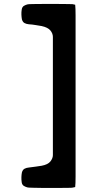

<svg xmlns="http://www.w3.org/2000/svg" viewBox="-20 -824 491 973"><path d="M347 -803 361 -800Q363 -782 363 -747V71Q363 87 362.5 102.5Q362 118 361 124L347 127Q344 128 321.5 128Q299 128 267 128.5Q235 129 203 128.5Q171 128 147.5 127.5Q124 127 120 126Q111 124 101.5 118.5Q92 113 90 100Q88 86 88.5 73Q89 60 91 50Q95 36 104.5 31Q114 26 126 25Q143 23 160.5 20.5Q178 18 191 16Q223 10 235.5 -6Q248 -22 248 -38V-637Q248 -654 235.5 -669.5Q223 -685 191 -692Q178 -694 160.5 -697Q143 -700 126 -701Q114 -702 104.5 -707Q95 -712 91 -726Q89 -737 88.5 -749.5Q88 -762 90 -775Q92 -789 101.5 -794.5Q111 -800 120 -802Q124 -803 147.5 -803.5Q171 -804 203 -804Q235 -804 267 -804Q299 -804 321.5 -803.5Q344 -803 347 -803Z"/></svg>

Font: Potta One
Style: Regular
Weight: 400
Designer: 108,108go
Foundry: Font Zone 108
Version: Version 1.000